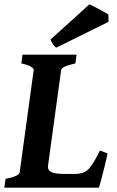

<svg xmlns="http://www.w3.org/2000/svg" viewBox="-25 -868 542 888"><path d="M472.7 -158.2Q466.8 -130.4 458.5 -96.9Q450.2 -63.5 443.1 -36.6Q436 -9.8 432.6 0H-4.9L0.5 -40.5Q64 -53.7 65.9 -70.3L130.9 -544.4Q131.8 -550.3 118.7 -559.1Q105.5 -567.9 73.7 -574.7L79.1 -615.2H329.1L323.7 -574.7Q260.3 -561 257.8 -544.4L196.8 -99.6Q194.8 -82.5 210.7 -73Q226.6 -63.5 276.4 -63.5H323.2Q365.2 -63.5 387.5 -89.1Q409.7 -114.7 437 -171.9ZM476.1 -801.3 477.1 -767.1 234.9 -647.5Q228 -651.9 220.2 -663.1Q212.4 -674.3 208.5 -685.1L388.7 -848.1Q396 -845.2 414.8 -835.2Q433.6 -825.2 452.1 -815.2Q470.7 -805.2 476.1 -801.3Z"/></svg>

Font: Gentium Book Plus
Style: Bold Italic
Weight: 700
Italic angle: -8°
Designer: Victor Gaultney, Annie Olsen, Iska Routamaa, Becca Hirsbrunner
Foundry: SIL International
Version: Version 6.101